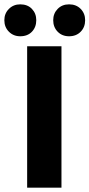

<svg xmlns="http://www.w3.org/2000/svg" viewBox="-50 -864 412 884"><path d="M75 0V-651H233V0ZM43 -697Q12 -697 -9 -718Q-30 -739 -30 -771Q-30 -802 -9 -823Q12 -844 43 -844Q77 -844 97 -823Q117 -802 117 -771Q117 -739 97 -718Q77 -697 43 -697ZM268 -697Q236 -697 215.5 -718Q195 -739 195 -771Q195 -802 215.5 -823Q236 -844 268 -844Q301 -844 321.5 -823Q342 -802 342 -771Q342 -739 321.5 -718Q301 -697 268 -697Z"/></svg>

Font: Mada ExtraBold
Style: Regular
Weight: 800
Designer: Khaled Hosny
Version: Version 1.5